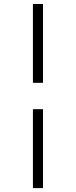

<svg xmlns="http://www.w3.org/2000/svg" viewBox="-20 -756 385 974"><path d="M147 198.2V-202.1H198.2V198.2ZM147 -335.9V-735.8H198.2V-335.9Z"/></svg>

Font: Charis SIL APac
Style: Regular
Weight: 400
Foundry: SIL International
Version: Version 5.000